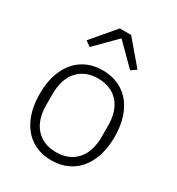

<svg xmlns="http://www.w3.org/2000/svg" viewBox="-190 -911 959 1042"><g transform="rotate(30 289.5 -390.0)"><path d="M254 -793H325L449 -647L416 -624L289 -751L163 -624L130 -647ZM55 -269Q55 -356 84 -419.5Q113 -483 165.5 -516.5Q218 -550 289 -550Q360 -550 413 -516.5Q466 -483 495 -419.5Q524 -356 524 -269Q524 -182 495 -118Q466 -54 413 -20.5Q360 13 289 13Q218 13 165.5 -20.5Q113 -54 84 -118Q55 -182 55 -269ZM463 -235V-302Q463 -396 416.5 -447.5Q370 -499 289 -499Q209 -499 162.5 -447.5Q116 -396 116 -302V-235Q116 -141 162.5 -89.5Q209 -38 289 -38Q370 -38 416.5 -89.5Q463 -141 463 -235Z"/></g></svg>

Font: IBM Plex Sans JP Light
Style: Regular
Weight: 300
Designer: Mike Abbink; Paul van der Laan; Pieter van Rosmalen; Wujin Sim; Yejin Wi; Jinhee Kim; Boomi Park; Yona Kim; Kichan Ma
Foundry: Sandoll Inc.
Version: Version 1.002